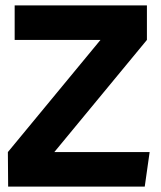

<svg xmlns="http://www.w3.org/2000/svg" viewBox="-20 -687 593 707"><path d="M350 -540H34V-667H521V-540L180 -127H531L513 0H10L9 -127Z"/></svg>

Font: Epunda Sans ExtraBold
Style: Regular
Weight: 800
Designer: Simon Atzbach
Foundry: typofactur
Version: Version 2.204; ttfautohint (v1.8.4.7-5d5b)